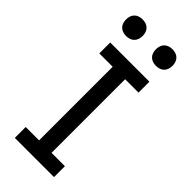

<svg xmlns="http://www.w3.org/2000/svg" viewBox="-298 -997 1046 1046"><g transform="rotate(45 225.0 -474.5)"><path d="M74 0V-84H177V-651H74V-735H376V-651H273V-84H376V0ZM340 -821Q327 -821 314.5 -825Q302 -829 293 -838Q284 -847 280 -859.5Q276 -872 276 -885Q276 -898 280 -910.5Q284 -923 293 -932Q302 -941 314.5 -945Q327 -949 340 -949Q353 -949 365.5 -945Q378 -941 387 -932Q396 -923 400 -910.5Q404 -898 404 -885Q404 -872 400 -859.5Q396 -847 387 -838Q378 -829 365.5 -825Q353 -821 340 -821ZM110 -821Q97 -821 84.5 -825Q72 -829 63 -838Q54 -847 50 -859.5Q46 -872 46 -885Q46 -898 50 -910.5Q54 -923 63 -932Q72 -941 84.5 -945Q97 -949 110 -949Q123 -949 135.5 -945Q148 -941 157 -932Q166 -923 170 -910.5Q174 -898 174 -885Q174 -872 170 -859.5Q166 -847 157 -838Q148 -829 135.5 -825Q123 -821 110 -821Z"/></g></svg>

Font: Iosevka Etoile Medium
Style: Regular
Weight: 500
Designer: Belleve Invis
Foundry: Belleve Invis
Version: Version 22.1.2; ttfautohint (v1.8.4)